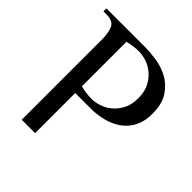

<svg xmlns="http://www.w3.org/2000/svg" viewBox="-181 -787 914 914"><g transform="rotate(45 276.0 -330.0)"><path d="M271 -305Q292 -305 318.5 -313Q345 -321 369 -340Q393 -359 409.5 -389.5Q426 -420 426 -465Q426 -510 409.5 -540.5Q393 -571 369 -590Q345 -609 318.5 -617Q292 -625 271 -625Q252 -625 231.5 -622Q211 -619 196 -615V-315Q211 -311 231.5 -308Q252 -305 271 -305ZM196 0H106V-540Q106 -585 93.5 -612.5Q81 -640 36 -640H16V-660H276Q308 -660 351 -654Q394 -648 433 -627.5Q472 -607 499 -567Q526 -527 526 -460Q526 -417 513.5 -386.5Q501 -356 481 -335Q461 -314 436.5 -301Q412 -288 387.5 -281.5Q363 -275 341.5 -272.5Q320 -270 306 -270H196Z"/></g></svg>

Font: Philosopher
Style: Regular
Weight: 400
Designer: Jovanny Lemonad
Foundry: Jovanny Lemonad
Version: Version 1.000